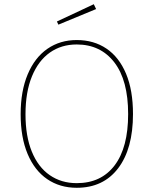

<svg xmlns="http://www.w3.org/2000/svg" viewBox="-20 -881 729 911"><path d="M611 -340Q611 -175 540.5 -82.5Q470 10 344 10Q264 10 204 -31Q144 -72 111 -150.5Q78 -229 78 -339Q78 -449 111.5 -528.5Q145 -608 205 -649.5Q265 -691 344 -691Q425 -691 485 -650.5Q545 -610 578 -531.5Q611 -453 611 -340ZM101 -339Q101 -235 131 -161.5Q161 -88 216 -50Q271 -12 344 -12Q460 -12 524 -96.5Q588 -181 588 -340Q588 -500 522.5 -585Q457 -670 344 -670Q271 -670 216.5 -631.5Q162 -593 131.5 -518.5Q101 -444 101 -339ZM436 -838 257 -764 250 -779 425 -861Z"/></svg>

Font: Fira Sans Thin
Style: Regular
Weight: 100
Designer: bBox Type GmbH & Carrois Corporate GbR & Edenspiekermann AG
Foundry: bBox Type GmbH & Carrois Corporate GbR & Edenspiekermann AG
Version: Version 4.301